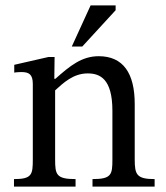

<svg xmlns="http://www.w3.org/2000/svg" viewBox="-20 -694 616 714"><path d="M555 0V-28C488 -28 481 -45 481 -101V-307C481 -422 438 -485 347 -485C284 -485 240 -449 186 -401H182L183 -482H160L33 -453V-424C33 -424 43 -426 60 -426C87 -426 102 -418 102 -382V-101C102 -45 99 -28 32 -28V0H261V-28C189 -28 185 -45 185 -101V-358C215 -385 252 -421 306 -421C351 -421 398 -402 398 -282V-101C398 -45 395 -28 324 -28V0ZM286 -521 410 -656V-674H317L247 -521Z"/></svg>

Font: STIX Two Text
Style: Regular
Weight: 400
Designer: Ross Mills, John Hudson & Paul Hanslow, Tiro Typeworks Ltd; with prior portions MicroPress Inc., and Coen Hoffman.
Foundry: Tiro Typeworks Ltd
Version: Version 2.13 b171